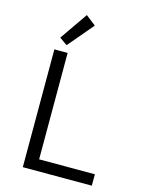

<svg xmlns="http://www.w3.org/2000/svg" viewBox="-135 -1010 830 1091"><g transform="rotate(15 280.0 -464.5)"><path d="M109 0V-693H187V-67H515V0ZM170 -734 124 -766 237 -929 296 -883Z"/></g></svg>

Font: Ubuntu Sans Mono
Style: Regular
Weight: 400
Monospace: yes
Designer: Dalton Maag Ltd
Foundry: Dalton Maag Ltd
Version: Version 1.006